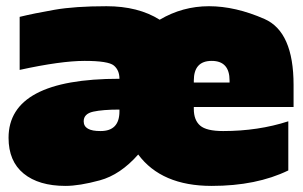

<svg xmlns="http://www.w3.org/2000/svg" viewBox="-20 -590 986 624"><path d="M368.2 -233.9Q314 -233.9 283 -227.1Q252 -220.2 252 -195.8Q252 -163.6 307.1 -164.1Q368.2 -164.1 368.2 -228ZM726.1 -328.1Q726.1 -392.1 668 -392.1Q609.9 -392.1 609.9 -328.1V-321.8H726.1ZM499 -525.9Q573.2 -569.8 659.2 -569.8Q745.1 -569.8 839.6 -528.3Q934.1 -486.8 934.1 -314V-242.2H609.9V-235.8Q609.9 -199.7 630.4 -181.9Q650.9 -164.1 705.1 -164.1Q819.3 -164.1 917 -195.8V-36.1Q813.5 14.2 668 14.2Q504.9 14.2 429.2 -87.9Q371.1 -22 304.4 -3.9Q237.8 14.2 192.9 14.2Q106 14.2 56.9 -25.9Q7.8 -65.9 7.8 -142.1Q7.8 -334 368.2 -334Q368.2 -361.8 350.1 -377Q332 -392.1 254.9 -392.1Q177.7 -392.1 43.9 -362.8V-535.2Q89.8 -546.4 156.5 -558.1Q223.1 -569.8 326.2 -569.8Q429.2 -569.8 499 -525.9Z"/></svg>

Font: AlfaSlabOne-Regular
Style: Regular
Weight: 400
Designer: JM Sole
Foundry: JM Sole
Version: Version 1.001